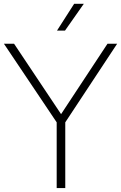

<svg xmlns="http://www.w3.org/2000/svg" viewBox="-31 -964 620 984"><path d="M569.5 -740 303.5 -337V0H259.5V-337L-11 -740H41L282 -379L520 -740ZM261 -807 349 -944.5H398.5L302 -807Z"/></svg>

Font: Encode Sans ExtraLight
Style: Regular
Weight: 275
Designer: Multiple Designers
Foundry: Impallari Type
Version: Version 2.000